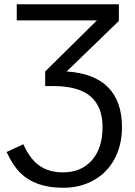

<svg xmlns="http://www.w3.org/2000/svg" viewBox="-20 -679 640 907"><path d="M193.4 -341.3 437.5 -582.5H59.1V-658.7H541.5V-580.1L294.9 -341.3Q424.8 -333 490.5 -266.6Q556.2 -200.2 556.2 -78.6Q556.2 5.4 521.7 70.6Q487.3 135.7 423.6 171.9Q359.9 208 278.8 208Q211.4 208 161.4 190.2Q111.3 172.4 76.2 137.9Q41 103.5 11.2 39.1L90.3 2.4Q121.1 72.3 166.5 103.8Q211.9 135.3 277.3 135.3Q363.3 135.3 413.8 78.4Q464.4 21.5 464.4 -78.6Q464.4 -174.8 407.7 -223.6Q351.1 -272.5 229.5 -272.5H193.4Z"/></svg>

Font: Liberation Mono
Style: Regular
Weight: 400
Monospace: yes
Designer: Steve Matteson
Foundry: Ascender Corporation
Version: Version 2.1.5